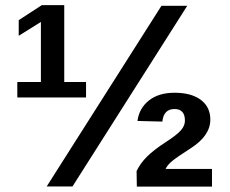

<svg xmlns="http://www.w3.org/2000/svg" viewBox="-20 -710 874 731"><path d="M255.9 0H157.7L594.7 -688H692.9ZM45.9 -338.9V-397.9H135.7V-626.5L51.3 -573.7V-633.3L139.2 -690.4H224.6V-397.9H307.6V-338.9ZM501 0.5 500 -58.6Q514.2 -88.4 540 -114Q565.9 -139.6 610.4 -168.5Q652.8 -195.8 668.5 -213.6Q684.1 -231.4 684.1 -250.5Q684.1 -294.9 644.5 -294.9Q603 -294.9 598.1 -247.1L503.4 -249.5Q509.8 -297.9 546.9 -327.4Q584 -356.9 644.5 -356.9Q708.5 -356.9 744.6 -329.8Q780.8 -302.7 780.8 -254.4Q780.8 -193.4 706.1 -145.5Q655.8 -113.3 637 -98.1Q618.2 -83 610.4 -66.9H787.1V0.5Z"/></svg>

Font: TypoPRO Liberation Sans
Style: Bold
Weight: 700
Designer: Steve Matteson
Foundry: Ascender Corporation
Version: Version 2.00.1